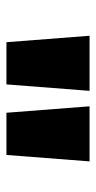

<svg xmlns="http://www.w3.org/2000/svg" viewBox="129 -898 298 596"><g transform="rotate(90 278.0 -600.0)"><path d="M111 -471H242L262 -729H91ZM330 -471H461L481 -729H310Z"/></g></svg>

Font: Noto Sans Devanagari UI Condensed Black
Style: Regular
Weight: 900
Width: 3
Designer: Jelle Bosma - Monotype Design Team
Foundry: Monotype Imaging Inc.
Version: Version 2.004